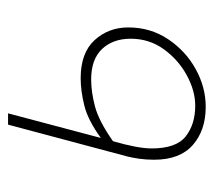

<svg xmlns="http://www.w3.org/2000/svg" viewBox="-47 -471 530 476"><g transform="rotate(-90 218.0 -233.0)"><path d="M191 12Q133 12 96.5 -20Q60 -52 60 -116Q60 -136 62.5 -153Q65 -170 68 -182L147 -478H175L114 -248Q158 -280 194.5 -289Q231 -298 262 -298Q325 -298 356.5 -263.5Q388 -229 388 -180Q388 -125 359 -81.5Q330 -38 285 -13Q240 12 191 12ZM194 -14Q231 -14 269.5 -35Q308 -56 334 -92Q360 -128 360 -174Q360 -218 334.5 -245Q309 -272 259 -272Q228 -272 192 -262.5Q156 -253 106 -218Q97 -187 92.5 -163Q88 -139 88 -122Q88 -61 118 -37.5Q148 -14 194 -14Z"/></g></svg>

Font: Source Sans 3 VF
Style: Italic
Weight: 200
Italic angle: -11°
Designer: Paul D. Hunt
Foundry: Adobe Systems Incorporated
Version: Version 3.042;hotconv 1.0.118;makeotfexe 2.5.65603